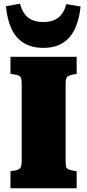

<svg xmlns="http://www.w3.org/2000/svg" viewBox="-20 -1007 466 1027"><path d="M36 0V-91L66 -96Q85 -101 90.5 -111.5Q96 -122 96 -147V-559Q96 -585 90 -594.5Q84 -604 61 -608L36 -612V-703H390V-612L361 -606Q344 -602 337.5 -593Q331 -584 331 -556V-144Q331 -117 336 -109Q341 -101 363 -96L390 -91V0ZM212 -751Q149 -751 106.5 -777.5Q64 -804 41 -854Q18 -904 12 -974L87 -987Q102 -933 133 -911Q164 -889 211 -889Q260 -889 290.5 -911.5Q321 -934 335 -985L411 -972Q404 -902 380.5 -852.5Q357 -803 315.5 -777Q274 -751 212 -751Z"/></svg>

Font: Literata 18pt Black
Style: Regular
Weight: 900
Designer: Latin by Veronika Burian and Jose Scaglione. Greek by Irene Vlachou. Cyrillic by Vera Evstafieva.
Foundry: TypeTogether
Version: Version 3.103;gftools[0.9.29]